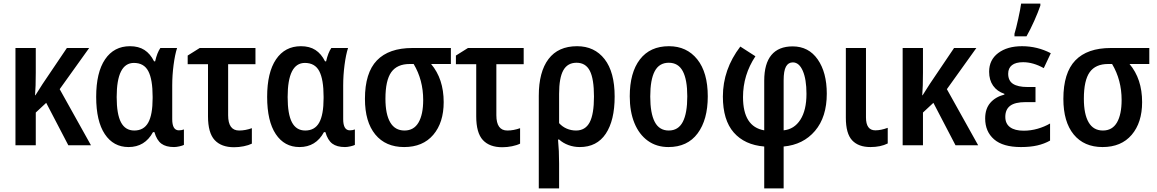

<svg xmlns="http://www.w3.org/2000/svg" viewBox="-20 -808 6434 1068"><path d="M312 -312 486 0H360L237 -236L179 -182V0H66V-541H179V-404Q179 -325 175 -278H177Q197 -311 217 -341L352 -541H476Z M515 -269Q515 -405 564.5 -478Q614 -551 703 -551Q751 -551 783.5 -530Q816 -509 837 -467H843Q854 -515 872 -541H965Q953 -504 945.5 -446.5Q938 -389 938 -333V-145Q938 -83 975 -83Q991 -83 1003 -88V-2Q996 2 978.5 6Q961 10 948 10Q903 10 877.5 -9Q852 -28 839 -73H831Q786 10 695 10Q611 10 563 -62Q515 -134 515 -269ZM829 -262V-270Q829 -366 805 -412Q781 -458 725 -458Q629 -458 629 -268Q629 -173 653 -127.5Q677 -82 727 -82Q780 -82 804.5 -126Q829 -170 829 -262Z M1401 -451H1249V-167Q1249 -82 1310 -82Q1345 -82 1381 -95V-9Q1363 0 1336 5.5Q1309 11 1282 11Q1211 11 1174 -29Q1137 -69 1137 -161V-451H1024V-499L1091 -541H1401Z M1466 -269Q1466 -405 1515.5 -478Q1565 -551 1654 -551Q1702 -551 1734.5 -530Q1767 -509 1788 -467H1794Q1805 -515 1823 -541H1916Q1904 -504 1896.5 -446.5Q1889 -389 1889 -333V-145Q1889 -83 1926 -83Q1942 -83 1954 -88V-2Q1947 2 1929.5 6Q1912 10 1899 10Q1854 10 1828.5 -9Q1803 -28 1790 -73H1782Q1737 10 1646 10Q1562 10 1514 -62Q1466 -134 1466 -269ZM1780 -262V-270Q1780 -366 1756 -412Q1732 -458 1676 -458Q1580 -458 1580 -268Q1580 -173 1604 -127.5Q1628 -82 1678 -82Q1731 -82 1755.5 -126Q1780 -170 1780 -262Z M2228 10Q2125 10 2067.5 -60Q2010 -130 2010 -258Q2010 -403 2076.5 -472Q2143 -541 2274 -541H2488V-452H2378Q2448 -369 2448 -240Q2448 -126 2390 -58Q2332 10 2228 10ZM2230 -82Q2282 -82 2308 -126.5Q2334 -171 2334 -252Q2334 -363 2281 -452H2259Q2189 -452 2156.5 -406.5Q2124 -361 2124 -259Q2124 -173 2150.5 -127.5Q2177 -82 2230 -82Z M2893 -451H2741V-167Q2741 -82 2802 -82Q2837 -82 2873 -95V-9Q2855 0 2828 5.5Q2801 11 2774 11Q2703 11 2666 -29Q2629 -69 2629 -161V-451H2516V-499L2583 -541H2893Z M3205 10Q3172 10 3142 -1Q3112 -12 3090 -32H3084Q3090 30 3090 101V240H2977V-275Q2977 -408 3031 -479.5Q3085 -551 3190 -551Q3287 -551 3343 -479Q3399 -407 3399 -271Q3399 -138 3349.5 -64Q3300 10 3205 10ZM3090 -286V-123Q3108 -103 3132.5 -92.5Q3157 -82 3184 -82Q3236 -82 3260 -127.5Q3284 -173 3284 -271Q3284 -369 3261 -414Q3238 -459 3187 -459Q3137 -459 3113.5 -417Q3090 -375 3090 -286Z M3698 10Q3632 10 3583.5 -25Q3535 -60 3509 -123.5Q3483 -187 3483 -272Q3483 -404 3539.5 -477.5Q3596 -551 3701 -551Q3800 -551 3858.5 -478Q3917 -405 3917 -272Q3917 -142 3860.5 -66Q3804 10 3698 10ZM3700 -82Q3753 -82 3778 -130Q3803 -178 3803 -272Q3803 -365 3778 -412Q3753 -459 3700 -459Q3647 -459 3622 -412Q3597 -365 3597 -271Q3597 -178 3622 -130Q3647 -82 3700 -82Z M4182 -495Q4113 -391 4113 -268Q4113 -103 4231 -83V-359Q4231 -454 4271 -502Q4311 -550 4389 -550Q4478 -550 4528.5 -477.5Q4579 -405 4579 -287Q4579 -157 4513.5 -80Q4448 -3 4339 7V240H4231V7Q4122 -2 4061.5 -71Q4001 -140 4001 -271Q4001 -422 4098 -549ZM4339 -361V-83Q4398 -89 4432 -142Q4466 -195 4466 -286Q4466 -367 4445.5 -414Q4425 -461 4390 -461Q4365 -461 4352 -437.5Q4339 -414 4339 -361Z M4797 -155Q4797 -83 4849 -83Q4880 -83 4918 -97V-10Q4878 10 4822 10Q4755 10 4720 -27.5Q4685 -65 4685 -153V-541H4797Z M5247 -312 5421 0H5295L5172 -236L5114 -182V0H5001V-541H5114V-404Q5114 -325 5110 -278H5112Q5132 -311 5152 -341L5287 -541H5411Z M5740 -240H5685Q5626 -240 5599 -219.5Q5572 -199 5572 -158Q5572 -120 5598.5 -100.5Q5625 -81 5674 -81Q5714 -81 5752 -92Q5790 -103 5821 -121V-26Q5789 -8 5750 1Q5711 10 5659 10Q5559 10 5509.5 -33Q5460 -76 5460 -149Q5460 -203 5488.5 -236Q5517 -269 5567 -282V-286Q5526 -300 5504 -331.5Q5482 -363 5482 -409Q5482 -475 5532.5 -513Q5583 -551 5665 -551Q5750 -551 5825 -512L5786 -429Q5727 -462 5671 -462Q5630 -462 5609 -445.5Q5588 -429 5588 -398Q5588 -359 5615 -341.5Q5642 -324 5696 -324H5740ZM5623 -620Q5632 -649 5644 -703.5Q5656 -758 5660 -788H5767V-777Q5754 -739 5733 -692Q5712 -645 5690 -606H5623Z M6113 10Q6010 10 5952.5 -60Q5895 -130 5895 -258Q5895 -403 5961.5 -472Q6028 -541 6159 -541H6373V-452H6263Q6333 -369 6333 -240Q6333 -126 6275 -58Q6217 10 6113 10ZM6115 -82Q6167 -82 6193 -126.5Q6219 -171 6219 -252Q6219 -363 6166 -452H6144Q6074 -452 6041.5 -406.5Q6009 -361 6009 -259Q6009 -173 6035.5 -127.5Q6062 -82 6115 -82Z"/></svg>

Font: Noto Sans Display Medium Narrow
Style: Regular
Weight: 500
Width: 4
Designer: Monotype Design team
Foundry: Monotype Imaging Inc.
Version: Version 1.000